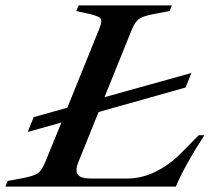

<svg xmlns="http://www.w3.org/2000/svg" viewBox="-74 -693 797 713"><path d="M685 -191Q611 -77 579 0H-54L-46 -21L13 -32Q53 -40 67 -50Q81 -60 94 -91L154 -238L29 -203L51 -258L176 -293L293 -582Q302 -603 302 -614Q302 -625 292.5 -630Q283 -635 259 -641L209 -652L218 -673H564L556 -652L497 -641Q457 -633 442.5 -623Q428 -613 415 -582L314 -332L637 -422L615 -368L292 -277L217 -91Q210 -74 210 -61Q210 -45 223 -37.5Q236 -30 265 -30H396Q452 -30 503 -55Q554 -80 597 -123L664 -191Z"/></svg>

Font: Ibarra Real Nova
Style: Italic
Weight: 400
Italic angle: -22°
Designer: Jose Maria Ribagorda & Octavio Pardo
Foundry: Octavio Pardo
Version: Version 1.014